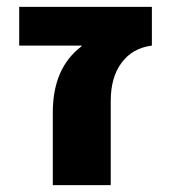

<svg xmlns="http://www.w3.org/2000/svg" viewBox="-20 -540 499 560"><path d="M218 -405V-407H36V-520H423V-407Q367 -400 335 -357.5Q303 -315 303 -246V0H134V-212Q134 -342 218 -405Z"/></svg>

Font: M PLUS 1p ExtraBold
Style: Regular
Weight: 800
Version: Version 1.062